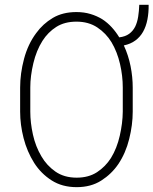

<svg xmlns="http://www.w3.org/2000/svg" viewBox="-20 -771 640 801"><path d="M533.7 -305.2V-405.3Q533.7 -449.7 524.7 -495.1Q515.6 -540.5 496.6 -581.5Q524.9 -587.4 544.7 -602.1Q564.5 -616.7 576.7 -638.2Q589.4 -660.6 595 -689.7Q600.6 -718.8 600.1 -751H561Q560.1 -725.1 556.4 -701.4Q552.7 -677.7 543.9 -659.7Q534.7 -641.6 518.8 -629.9Q502.9 -618.2 477.5 -615.2Q463.9 -637.7 446.3 -657Q428.7 -676.3 407.2 -690.4Q384.3 -704.6 357.4 -712.6Q330.6 -720.7 298.8 -720.7Q241.7 -720.7 200.4 -696.3Q159.2 -671.9 130.9 -632.8Q96.7 -586.9 80.3 -525.6Q64 -464.4 64 -405.3V-305.2Q64 -251 78.4 -194.8Q92.8 -138.7 122.6 -91.3Q150.9 -46.9 195.1 -18.6Q239.3 9.8 299.8 9.8Q359.4 9.8 402.3 -17.6Q445.3 -44.9 473.6 -86.4Q504.4 -132.3 519 -191.2Q533.7 -250 533.7 -305.2ZM492.2 -406.2V-305.2Q491.7 -257.3 479.7 -204.8Q467.8 -152.3 442.9 -111.8Q419.9 -75.7 384.8 -52.7Q349.6 -29.8 299.8 -29.8Q247.6 -29.8 211.2 -55.2Q174.8 -80.6 152.8 -118.7Q128.4 -159.7 117.4 -209.5Q106.4 -259.3 106.4 -305.2V-406.2Q106.4 -453.6 119.1 -507.1Q131.8 -560.5 157.2 -600.6Q180.2 -636.7 214.8 -658.7Q249.5 -680.7 298.8 -680.7Q349.6 -680.7 386 -656.5Q422.4 -632.3 445.3 -594.7Q469.2 -554.2 480.7 -504.2Q492.2 -454.1 492.2 -406.2Z"/></svg>

Font: Roboto Mono ExtraLight
Style: Regular
Weight: 250
Monospace: yes
Designer: Google
Version: Version 3.000